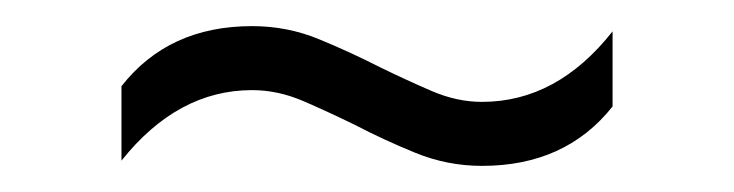

<svg xmlns="http://www.w3.org/2000/svg" viewBox="-20 -451 562 147"><path d="M349 -324Q322.5 -324 298 -334Q273.5 -344 251.5 -355.5Q231 -365.5 211.8 -373.8Q192.5 -382 173 -382Q116 -382 73 -328V-385Q109 -431 173 -431Q200 -431 224.2 -421Q248.5 -411 271 -399.5Q291.5 -389.5 310.8 -381.2Q330 -373 349 -373Q406.5 -373 449 -427V-369.5Q413 -324 349 -324Z"/></svg>

Font: Encode Sans SemiCondensed SemiCondensed Light
Style: Regular
Weight: 300
Width: 4
Designer: Multiple Designers
Foundry: Impallari Type
Version: Version 3.000; ttfautohint (v1.8.3) -l 8 -r 50 -G 200 -x 14 